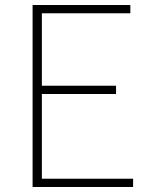

<svg xmlns="http://www.w3.org/2000/svg" viewBox="-20 -746 602 766"><path d="M110 -726H500V-693H147V-404H443V-371H147V-33H511V0H110Z"/></svg>

Font: Merged Yaku Han JP Thin
Style: Regular
Weight: 250
Designer: Ryoko NISHIZUKA 西塚涼子 (kana, bopomofo & ideographs); Paul D. Hunt (Latin, Greek & Cyrillic); Sandoll Communications 산돌커뮤니
Foundry: Adobe
Version: Version 2.004